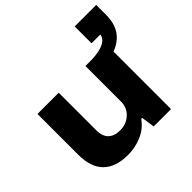

<svg xmlns="http://www.w3.org/2000/svg" viewBox="-182 -917 1112 1112"><g transform="rotate(-45 374.0 -360.5)"><path d="M265 12Q165 12 113 -39Q61 -90 61 -194V-527H235V-219Q235 -170 260.5 -145.5Q286 -121 333 -121Q384 -121 419 -153.5Q454 -186 454 -236V-527H507Q568 -529 603.5 -546Q639 -563 644 -595H572V-733H748V-650Q748 -516 628 -471V0H486L474 -82H466Q432 -34 378 -11Q324 12 265 12Z"/></g></svg>

Font: Archivo SemiExpanded ExtraBold
Style: Regular
Weight: 800
Width: 6
Designer: Hector Gatti
Foundry: Omnibus-Type
Version: Version 2.001; ttfautohint (v1.8.3)